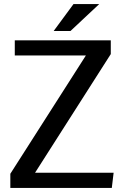

<svg xmlns="http://www.w3.org/2000/svg" viewBox="-20 -928 611 948"><path d="M53 -729H527V-661L153 -75H541L532 0H31V-70L404 -654H53ZM343 -908H470L328 -775H245Z"/></svg>

Font: Rosario Medium
Style: Regular
Weight: 500
Version: Version 1.201